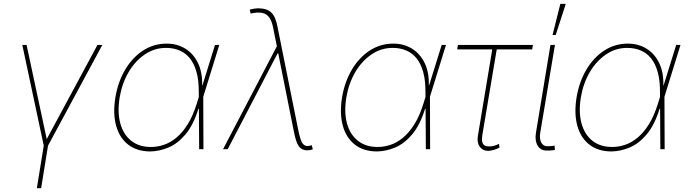

<svg xmlns="http://www.w3.org/2000/svg" viewBox="-20 -781 3604 1005"><path d="M96.7 -545.9H119.1L224.6 -52.7L490.2 -545.9H515.6L231.4 -18.6L195.3 204.1H172.9L209 -18.6Z M765.6 11.7Q695.8 11.2 650.4 -24.4Q605 -60.1 587.6 -123.8Q570.3 -187.5 584 -271.5Q597.7 -353 635.3 -416.5Q672.9 -480 728.8 -516.4Q784.7 -552.7 852.5 -552.7Q906.7 -552.7 949.2 -526.9Q991.7 -501 1015.9 -452.1Q1040 -403.3 1038.1 -334H1043.9V-274.4L1044.9 0H1022.5L1020.5 -302.7Q1020.5 -361.3 1008.5 -404.3Q996.6 -447.3 974.4 -475.1Q952.1 -502.9 920.4 -516.6Q888.7 -530.3 848.6 -530.3Q788.6 -530.3 738 -496.1Q687.5 -461.9 653.1 -403.3Q618.7 -344.7 606.4 -271.5Q593.8 -194.3 609.6 -135.7Q625.5 -77.1 666.5 -44.4Q707.5 -11.7 770.5 -11.7Q803.7 -11.7 837.6 -22.9Q871.6 -34.2 903.3 -60.5Q935.1 -86.9 962.4 -130.4Q989.7 -173.8 1009.8 -238.3L1105.5 -545.9H1127.9L1043 -271.5L1024.4 -211.9H1018.6Q992.2 -126.5 951.2 -77.9Q910.2 -29.3 862.1 -9Q814 11.2 765.6 11.7Z M1587.9 5.9Q1559.6 5.9 1544.4 -14.9Q1529.3 -35.6 1518.6 -90.8L1441.4 -476.6L1438.5 -492.2L1410.2 -633.8Q1403.3 -670.4 1389.4 -689.7Q1375.5 -709 1352.1 -713.6Q1328.6 -718.3 1292 -710L1287.1 -730.5Q1299.3 -733.9 1312 -735.8Q1324.7 -737.8 1336.9 -737.3Q1378.9 -736.3 1400.9 -714.6Q1422.9 -692.9 1432.6 -640.6L1539.1 -110.4Q1549.8 -55.7 1560.1 -36.4Q1570.3 -17.1 1588.9 -16.6Q1597.2 -17.1 1612.3 -20.5L1617.2 1Q1610.4 3.4 1603.3 4.6Q1596.2 5.9 1587.9 5.9ZM1147.5 0 1435.5 -550.8 1443.4 -501H1432.6L1171.9 0Z M1952.1 11.7Q1882.3 11.2 1836.9 -24.4Q1791.5 -60.1 1774.2 -123.8Q1756.8 -187.5 1770.5 -271.5Q1784.2 -353 1821.8 -416.5Q1859.4 -480 1915.3 -516.4Q1971.2 -552.7 2039.1 -552.7Q2093.3 -552.7 2135.7 -526.9Q2178.2 -501 2202.4 -452.1Q2226.6 -403.3 2224.6 -334H2230.5V-274.4L2231.4 0H2209L2207 -302.7Q2207 -361.3 2195.1 -404.3Q2183.1 -447.3 2160.9 -475.1Q2138.7 -502.9 2106.9 -516.6Q2075.2 -530.3 2035.2 -530.3Q1975.1 -530.3 1924.6 -496.1Q1874 -461.9 1839.6 -403.3Q1805.2 -344.7 1793 -271.5Q1780.3 -194.3 1796.1 -135.7Q1812 -77.1 1853 -44.4Q1894 -11.7 1957 -11.7Q1990.2 -11.7 2024.2 -22.9Q2058.1 -34.2 2089.8 -60.5Q2121.6 -86.9 2148.9 -130.4Q2176.3 -173.8 2196.3 -238.3L2292 -545.9H2314.5L2229.5 -271.5L2210.9 -211.9H2205.1Q2178.7 -126.5 2137.7 -77.9Q2096.7 -29.3 2048.6 -9Q2000.5 11.2 1952.1 11.7Z M2769.5 -545.9 2765.6 -522.5H2373L2377 -545.9ZM2560.5 -545.9H2584L2504.9 -75.2Q2501.5 -54.2 2503.9 -40.5Q2506.3 -26.9 2514.9 -20.8Q2523.4 -14.6 2539.1 -14.6Q2551.8 -14.2 2565.7 -17.8Q2579.6 -21.5 2591.8 -28.3L2594.7 -8.8Q2580.6 -1 2564.7 3.7Q2548.8 8.3 2535.2 8.8Q2506.3 8.3 2491 -13.2Q2475.6 -34.7 2481.4 -69.3Z M2861.3 -545.9H2884.8L2807.6 -85Q2802.7 -54.2 2813.2 -34.9Q2823.7 -15.6 2844.7 -15.6Q2861.8 -15.6 2872.1 -17.1Q2882.3 -18.6 2882.8 -18.6L2884.8 3.9Q2882.8 4.4 2871.3 5.9Q2859.9 7.3 2840.8 6.8Q2809.6 7.3 2794.2 -18.8Q2778.8 -44.9 2785.2 -85ZM2872.1 -597.7 2913.1 -760.7H2941.4L2888.7 -597.7Z M3179.7 11.7Q3109.9 11.2 3064.5 -24.4Q3019 -60.1 3001.7 -123.8Q2984.4 -187.5 2998 -271.5Q3011.7 -353 3049.3 -416.5Q3086.9 -480 3142.8 -516.4Q3198.7 -552.7 3266.6 -552.7Q3320.8 -552.7 3363.3 -526.9Q3405.8 -501 3429.9 -452.1Q3454.1 -403.3 3452.1 -334H3458V-274.4L3459 0H3436.5L3434.6 -302.7Q3434.6 -361.3 3422.6 -404.3Q3410.6 -447.3 3388.4 -475.1Q3366.2 -502.9 3334.5 -516.6Q3302.7 -530.3 3262.7 -530.3Q3202.6 -530.3 3152.1 -496.1Q3101.6 -461.9 3067.1 -403.3Q3032.7 -344.7 3020.5 -271.5Q3007.8 -194.3 3023.7 -135.7Q3039.6 -77.1 3080.6 -44.4Q3121.6 -11.7 3184.6 -11.7Q3217.8 -11.7 3251.7 -22.9Q3285.6 -34.2 3317.4 -60.5Q3349.1 -86.9 3376.5 -130.4Q3403.8 -173.8 3423.8 -238.3L3519.5 -545.9H3542L3457 -271.5L3438.5 -211.9H3432.6Q3406.2 -126.5 3365.2 -77.9Q3324.2 -29.3 3276.1 -9Q3228 11.2 3179.7 11.7Z"/></svg>

Font: Inter Tight Thin
Style: Italic
Weight: 250
Italic angle: -9.39999°
Designer: Rasmus Andersson
Foundry: rsms
Version: Version 3.004